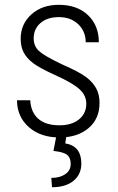

<svg xmlns="http://www.w3.org/2000/svg" viewBox="-20 -558 486 793"><path d="M336.4 -129.9Q336.4 -164.1 308.1 -189.7Q279.8 -215.3 212.2 -245.8Q144.5 -276.4 117.7 -296.6Q90.8 -316.9 78.1 -340.8Q65.4 -364.7 65.4 -397.5Q65.4 -458.5 109.4 -498.3Q153.3 -538.1 223.1 -538.1Q298.3 -538.1 343.3 -495.6Q388.2 -453.1 388.2 -383.3H334Q334 -428.2 303.2 -457.8Q272.5 -487.3 223.1 -487.3Q175.3 -487.3 147.2 -462.9Q119.1 -438.5 119.1 -399.4Q119.1 -367.7 140.6 -347.7Q162.1 -327.6 233.4 -293.5Q307.1 -261.2 335 -240.2Q362.8 -219.2 377 -193.6Q391.1 -168 391.1 -132.8Q391.1 -67.4 345.7 -28.8Q300.3 9.8 226.1 9.8Q147.5 9.8 98.9 -33.2Q50.3 -76.2 50.3 -144H105Q107.4 -94.7 137.9 -67.6Q168.5 -40.5 226.1 -40.5Q275.9 -40.5 306.2 -64.9Q336.4 -89.4 336.4 -129.9ZM254.4 2.9 249.5 34.2Q315.9 44.9 315.9 117.7Q315.9 162.1 283.7 188.7Q251.5 215.3 194.8 215.3L191.9 176.8Q226.6 176.8 249.3 161.6Q272 146.5 272 118.7Q272 93.8 257.6 81.8Q243.2 69.8 200.7 65.4L212.9 2.9Z"/></svg>

Font: Roboto Condensed Light
Style: Regular
Weight: 300
Designer: Google
Version: Version 2.134; 2016